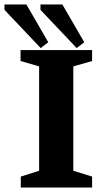

<svg xmlns="http://www.w3.org/2000/svg" viewBox="-58 -839 466 859"><path d="M35 0V-49L117 -75V-542L34 -566V-615H354V-566L270 -542V-75L354 -49V0ZM285 -624 123 -795V-819H221L319 -650ZM124 -624 -38 -795V-819H60L158 -650Z"/></svg>

Font: Manuale ExtraBold
Style: Regular
Weight: 800
Version: Version 1.002